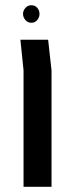

<svg xmlns="http://www.w3.org/2000/svg" viewBox="-20 -714 280 734"><path d="M70 0V-445L58 -562H164L177 -445V0ZM100 -694Q114 -694 122.5 -684Q131 -674 131 -661Q131 -648 122.5 -637.5Q114 -627 100 -627Q86 -627 77 -637.5Q68 -648 68 -661Q68 -673 77 -683.5Q86 -694 100 -694Z"/></svg>

Font: Assistant SemiBold
Style: Regular
Weight: 600
Designer: Hebrew By Ben Nathan, Latin by Paul Hunt
Version: Version 3.000